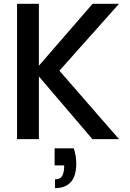

<svg xmlns="http://www.w3.org/2000/svg" viewBox="-20 -726 677 1002"><path d="M601 0H462L183 -327V0H69V-706H183V-383L463 -706H601L290 -357ZM267 256V210Q294 210 304.5 192.5Q315 175 315 137H265V48H365Q378 87 378 128Q378 255 267 256Z"/></svg>

Font: Ulagadi Sans Medium
Style: Regular
Weight: 500
Designer: Ninad Kale (Devanagari), Jonny Pinhorn (Latin)
Foundry: Indian Type Foundry
Version: Version 3.01;March 29, 2020;FontCreator 12.0.0.2522 64-bit; 